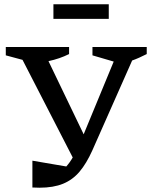

<svg xmlns="http://www.w3.org/2000/svg" viewBox="-20 -869 706 895"><path d="M131 5V-120L289 -93Q306 -112 319 -135L85 -590L7 -611V-650H302V-617Q258 -595 206 -584L370 -243L510 -582L411 -611V-650H664V-617Q646 -608 629.5 -600.5Q613 -593 596 -587L410 -167Q383 -107 351 -69Q319 -31 274 -12.5Q229 6 164 6Q156 6 148 5.5Q140 5 131 5ZM229 -781V-849H487V-781Z"/></svg>

Font: Piazzolla SC Medium
Style: Regular
Weight: 500
Designer: Juan Pablo del Peral
Foundry: Huerta Tipografica
Version: Version 1.330